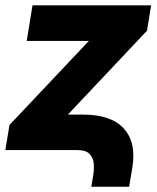

<svg xmlns="http://www.w3.org/2000/svg" viewBox="-24 -566 592 724"><path d="M320.3 138.2 326.7 99.6Q331.1 76.7 329.8 54Q328.6 31.2 314.7 15.6Q300.8 0 268.1 0H-3.9L11.7 -94.7L311 -411.6H76.7L98.6 -545.9H545.9L530.3 -450.2L231.9 -133.8H290Q396 -133.8 443.6 -80.6Q491.2 -27.3 474.6 68.4L462.9 138.2Z"/></svg>

Font: Inter Tight ExtraBold
Style: Italic
Weight: 800
Italic angle: -9.39999°
Designer: Rasmus Andersson
Foundry: rsms
Version: Version 3.004